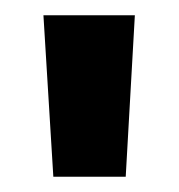

<svg xmlns="http://www.w3.org/2000/svg" viewBox="-20 -818 235 252"><path d="M37 -798 50 -586H145L157 -798Z"/></svg>

Font: Poppins SemiBold
Style: Regular
Weight: 600
Designer: Ninad Kale (Devanagari), Jonny Pinhorn (Latin)
Foundry: Indian Type Foundry
Version: 4.004